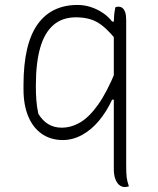

<svg xmlns="http://www.w3.org/2000/svg" viewBox="-20 -556 640 776"><path d="M446 -526Q449 -528 452.5 -528.5Q456 -529 459 -529Q468 -529 475 -523.5Q482 -518 486 -506.5Q490 -495 490 -476Q490 -400 490 -327.5Q490 -255 490 -183Q490 -111 490 -38.5Q490 34 490 110Q490 145 492 161Q494 177 501 197Q497 198 493 199Q489 200 485 200Q473 200 463 192.5Q453 185 446.5 168.5Q440 152 440 127Q440 53 440 -17Q440 -87 440 -156Q440 -225 440 -295.5Q440 -366 440 -439Q440 -463 440.5 -478.5Q441 -494 442.5 -505Q444 -516 446 -526ZM447 -154 433 -153Q411 -105 380 -68Q349 -31 311.5 -10.5Q274 10 234 10Q185 10 149 -15Q113 -40 94 -86Q75 -132 75 -195V-212Q75 -296 89.5 -357.5Q104 -419 132.5 -458.5Q161 -498 201.5 -517Q242 -536 293 -536Q321 -536 347 -527.5Q373 -519 395.5 -504Q418 -489 433 -469H447V-398Q406 -448 371.5 -467Q337 -486 287 -486Q232 -486 196 -455Q160 -424 142.5 -363Q125 -302 125 -211V-202Q125 -176 127 -150Q129 -124 135 -96Q152 -68 175.5 -54Q199 -40 229 -40Q268 -40 304.5 -61.5Q341 -83 376.5 -133Q412 -183 447 -268Z"/></svg>

Font: Recursive Monospace Casual Light
Style: Regular
Weight: 300
Version: Version 1.047